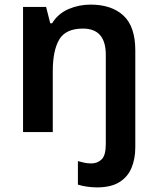

<svg xmlns="http://www.w3.org/2000/svg" viewBox="-20 -573 684 833"><path d="M401 240Q378 240 355.5 236.5Q333 233 318 228V126Q332 130 346 133Q360 136 376 136Q403 136 421 118.5Q439 101 439 52V-335Q439 -449 340 -449Q265 -449 237 -401.5Q209 -354 209 -264V0H80V-543H180L198 -472H206Q232 -514 277 -533.5Q322 -553 373 -553Q464 -553 515.5 -505.5Q567 -458 567 -354V66Q567 116 550.5 155.5Q534 195 497.5 217.5Q461 240 401 240Z"/></svg>

Font: Noto Sans Adlam SemiBold
Style: Regular
Weight: 600
Version: Version 3.001